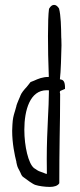

<svg xmlns="http://www.w3.org/2000/svg" viewBox="-20 -731 321 770"><path d="M176.3 -693.4C173.8 -675.3 172.4 -636.7 172.4 -586.4C172.4 -539.6 173.3 -482.4 175.8 -422.4C151.4 -422.9 132.3 -414.6 117.2 -407.7L102.5 -401.9C98.6 -396.5 91.8 -388.2 87.4 -382.8C76.2 -370.6 65.9 -358.9 61 -345.7L61.5 -346.2C59.6 -340.8 56.2 -333.5 53.7 -328.1C49.8 -318.4 45.9 -309.1 45.4 -305.7L45.9 -306.2C43.5 -296.4 41 -288.6 39.1 -282.2V-282.7C33.7 -264.6 31.2 -255.4 29.8 -230.5C29.3 -222.2 28.8 -213.9 28.8 -206.5C28.8 -156.7 38.6 -109.4 45.9 -81.1L45.4 -81.5C49.3 -63.5 49.8 -61.5 57.1 -48.3L61.5 -39.6C64 -33.2 66.4 -27.8 70.8 -22.9L74.7 -20C87.9 -9.8 112.8 8.3 122.1 10.7C135.3 15.1 160.2 18.6 179.7 18.6C196.3 18.6 211.4 14.6 217.8 3.9C217.8 -60.1 218.3 -119.1 219.2 -175.8C220.2 -232.4 221.2 -289.6 221.2 -354C217.8 -365.7 221.7 -366.7 226.1 -368.2C231.4 -370.1 236.3 -372.6 240.7 -374.5C241.7 -408.7 231.4 -411.1 220.2 -413.1C224.1 -443.8 225.6 -508.8 226.6 -549.3C226.6 -557.6 226.6 -566.4 226.1 -574.2C226.1 -576.2 225.6 -578.1 225.6 -581.1C225.1 -622.6 224.1 -668.9 216.8 -696.8C210.9 -706.1 204.6 -711.4 196.8 -711.4C189.5 -711.4 183.1 -706.5 177.2 -696.8ZM77.6 -210.9C77.6 -290 100.6 -369.1 167 -369.1C169.4 -369.1 173.3 -369.1 176.3 -368.7C175.8 -325.2 174.3 -295.9 172.4 -259.3C169.9 -205.6 167.5 -153.8 167.5 -94.7C167.5 -75.2 167.5 -55.7 168 -33.7C163.6 -33.7 160.2 -35.6 154.3 -38.1L142.1 -42.5C134.3 -44.4 124.5 -51.3 116.2 -57.1H115.7V-57.6C94.2 -75.2 77.6 -143.1 77.6 -210.9Z"/></svg>

Font: Amatic Mod Bold ONEptTWO
Style: Bold
Weight: 700
Designer: David Occhino Design
Foundry: David Occhino Design
Version: Version 1.2